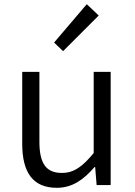

<svg xmlns="http://www.w3.org/2000/svg" viewBox="-20 -883 642 916"><path d="M251 13C326 13 380 -27 431 -86H434L441 0H508V-540H427V-153C373 -87 332 -58 275 -58C200 -58 168 -103 168 -207V-540H86V-197C86 -59 138 13 251 13ZM281 -639 451 -809 394 -863 238 -680Z"/></svg>

Font: Noto Sans CJK HK DemiLight
Style: Regular
Weight: 350
Designer: Ryoko NISHIZUKA 西塚涼子 (kana, bopomofo & ideographs); Paul D. Hunt (Latin, Greek & Cyrillic); Sandoll Communications 산돌커뮤니
Foundry: Adobe
Version: Version 2.004;hotconv 1.0.118;makeotfexe 2.5.65603